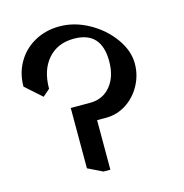

<svg xmlns="http://www.w3.org/2000/svg" viewBox="-117 -915 992 1033"><g transform="rotate(-15 379.0 -398.0)"><path d="M646 -508Q646 -444 615.5 -388Q585 -332 533.5 -299Q482 -266 422 -266H371V10H333L251 -30V-366H359Q430 -366 473 -418Q516 -470 516 -556Q516 -722 363 -722Q272 -722 218.5 -661Q165 -600 165 -496L126 -462L35 -543Q35 -617 70 -677.5Q105 -738 167 -772Q229 -806 305 -806Q388 -806 467 -762.5Q546 -719 596 -649.5Q646 -580 646 -508Z"/></g></svg>

Font: Inknut
Style: Antiqua
Weight: 400
Designer: Claus Eggers Srensen
Foundry: Claus Eggers Srensen
Version: Version 1.000; ttfautohint (v1.2) -l 7 -r 28 -G 50 -x 13 -D 